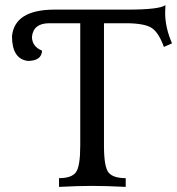

<svg xmlns="http://www.w3.org/2000/svg" viewBox="-20 -731 693 751"><path d="M471.7 0Q396 -3.9 337.9 -3.9Q288.1 -3.9 210.9 0V-34.2Q260.3 -34.2 277.1 -57.4Q293.9 -80.6 293.9 -161.6V-640.1H172.9Q110.8 -640.1 105 -587.4Q105 -549.3 144.5 -532.7Q142.6 -492.7 88.4 -492.7Q26.9 -501 26.9 -589.8Q37.6 -692.4 190.9 -693.4H478.5Q603.5 -693.4 627 -710.9L626 -680.2Q626 -623.5 652.8 -561.5L621.1 -547.4Q601.1 -602.5 574.7 -620.8Q548.3 -639.2 477.5 -640.1H386.7V-161.6Q386.7 -77.6 404.8 -55.9Q422.9 -34.2 471.7 -34.2Z"/></svg>

Font: Kelvinch
Style: Regular
Weight: 400
Designer: Paul James MIller
Foundry: High-Logic / Made with FontCreator
Version: Version 3.30 September 23, 2016